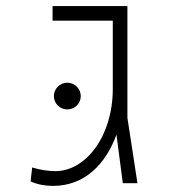

<svg xmlns="http://www.w3.org/2000/svg" viewBox="-20 -606 626 635"><path d="M155.3 8.8C259.3 8.8 329.1 -62 365.2 -160.6L386.2 0H434.6L401.4 -216.3V-585.9H153.8V-537.6H353V-311.5C353 -156.2 264.2 -40 163.1 -40C140.6 -40 112.8 -43.9 86.4 -52.2L81.1 -5.9C107.4 5.4 131.8 8.8 155.3 8.8ZM202.6 -244.1C227.1 -244.1 247.1 -263.7 247.1 -288.1C247.1 -312.5 227.1 -332.5 202.6 -332.5C178.2 -332.5 158.2 -312.5 158.2 -288.1C158.2 -263.7 178.2 -244.1 202.6 -244.1Z"/></svg>

Font: Cascadia Mono PL ExtraLight
Style: Regular
Weight: 200
Monospace: yes
Designer: Aaron Bell
Foundry: Saja Typeworks
Version: Version 2404.023